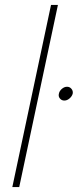

<svg xmlns="http://www.w3.org/2000/svg" viewBox="-20 -759 315 779"><path d="M187 -739H215L58 0H30ZM219 -379Q221 -390 231 -398.5Q241 -407 252 -407Q263 -407 270 -398.5Q277 -390 275 -379Q272 -368 262 -359.5Q252 -351 241 -351Q230 -351 223 -359.5Q216 -368 219 -379Z"/></svg>

Font: Prompt Thin
Style: Italic
Weight: 250
Italic angle: -12°
Designer: Katatrad Team
Foundry: CadsonDemak
Version: Version 1.001